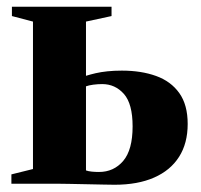

<svg xmlns="http://www.w3.org/2000/svg" viewBox="-20 -532 581 556"><path d="M13 0V-27L75.5 -42.5V-469.5L14.5 -485.5V-512.5H303V-485.5L229 -469.5V-312.5Q242 -316.5 257 -320Q272 -323.5 291.2 -325.5Q310.5 -327.5 333 -327.5Q389 -327.5 432 -312Q475 -296.5 499.2 -262.5Q523.5 -228.5 523.5 -173Q523.5 -117 498.5 -77.8Q473.5 -38.5 426.2 -17.8Q379 3 312 3Q301.5 3 279.2 2.5Q257 2 230.8 1.5Q204.5 1 181.2 0.5Q158 0 143.5 0ZM266.5 -34Q309.5 -34 336.8 -66Q364 -98 364 -166Q364 -231.5 338.8 -260Q313.5 -288.5 276 -288.5Q263.5 -288.5 250.2 -286.8Q237 -285 229 -282V-38.5Q235.5 -36 245.8 -35Q256 -34 266.5 -34Z"/></svg>

Font: Merriweather 120pt ExtraBold
Style: Regular
Weight: 800
Version: Version 2.100